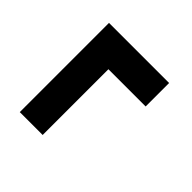

<svg xmlns="http://www.w3.org/2000/svg" viewBox="-50 -559 700 700"><g transform="rotate(-45 300.0 -209.0)"><path d="M401 -54V-246H62V-364H522V-54Z"/></g></svg>

Font: iA Writer Duo S
Style: Bold
Weight: 700
Designer: Mike Abbink, Paul van der Laan, Pieter van Rosmalen, Oliver Reichenstein
Foundry: Bold Monday and Information Architects Inc.
Version: Version 2.000